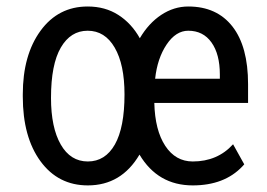

<svg xmlns="http://www.w3.org/2000/svg" viewBox="-20 -558 817 588"><path d="M49.8 -269Q49.8 -389.2 104 -463.6Q158.2 -538.1 248.5 -538.1Q302.2 -538.1 342.5 -512.2Q382.8 -486.3 408.2 -440.9Q435.1 -486.8 473.9 -512.5Q512.7 -538.1 556.6 -538.1Q644 -538.1 691.9 -476.8Q739.7 -415.5 739.7 -300.3V-242.7H452.6Q454.6 -159.2 486.1 -111.3Q517.6 -63.5 570.3 -63.5Q646 -63.5 693.8 -116.2L728 -54.7L722.2 -48.3Q667 9.8 570.3 9.8Q463.4 9.8 407.2 -84.5Q351.6 9.8 249 9.8Q158.2 9.8 104 -64.2Q49.8 -138.2 49.8 -262.2ZM136.2 -258.3Q136.2 -167.5 166 -115.5Q195.8 -63.5 249 -63.5Q302.2 -63.5 331.8 -115.5Q361.3 -167.5 361.3 -269Q361.3 -360.4 331.3 -412.1Q301.3 -463.9 248.5 -463.9Q196.3 -463.9 166.3 -412.4Q136.2 -360.8 136.2 -258.3ZM556.6 -463.9Q518.6 -463.9 490.2 -421.6Q461.9 -379.4 455.1 -316.9H653.3V-329.6Q653.3 -392.1 627.7 -428Q602.1 -463.9 556.6 -463.9Z"/></svg>

Font: Roboto Condensed
Style: Regular
Weight: 400
Designer: Google
Version: Version 2.001047; 2015